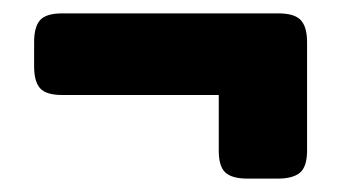

<svg xmlns="http://www.w3.org/2000/svg" viewBox="-20 -382 510 287"><path d="M307 -157V-240H73Q49 -240 40 -250Q31 -260 31 -283V-319Q31 -342 40 -352Q49 -362 73 -362H396Q420 -362 429.5 -352Q439 -342 439 -319V-157Q439 -133 428.5 -124Q418 -115 395 -115H350Q327 -115 317 -124Q307 -133 307 -157Z"/></svg>

Font: Mitr Medium
Style: Regular
Weight: 500
Designer: Thanarat Vachiruckul
Foundry: Cadson Demak
Version: Version 1.003